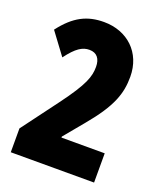

<svg xmlns="http://www.w3.org/2000/svg" viewBox="-135 -812 764 901"><g transform="rotate(20 247.5 -362.0)"><path d="M442 0V-146H226V-151L308 -250C409 -371 432 -441 432 -524C432 -645 346 -724 229 -724C146 -724 84 -694 20 -610L101 -501C145 -560 175 -578 209 -578C247 -578 265 -553 265 -513C265 -465 251 -421 161 -300L26 -119V0Z"/></g></svg>

Font: Noto Sans Arabic ExtCond Blk
Style: Regular
Weight: 900
Width: 2
Designer: Monotype Design Team, Nadine Chahine, Nizar Qandah and Khaled Hosny
Foundry: Monotype Imaging Inc.
Version: Version 2.012